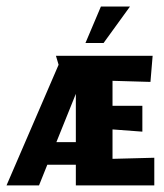

<svg xmlns="http://www.w3.org/2000/svg" viewBox="-26 -559 494 579"><path d="M231.7 -429.3H286.3L366 -539.3H278.3ZM202.7 0H439.3V-83.3L313.3 -80V-168.7L403.3 -162V-240H313.3V-315.3L427.7 -312L434.3 -390.7H142.7L150.7 -363.7L-6.3 0H91.7L116.7 -62.3H202.7ZM202.7 -276V-130.3H144Z"/></svg>

Font: Jomhuria
Style: Regular
Weight: 400
Designer: Arabic design by Kourosh Beigpour, Latin design by Eben Sorkin, engineering by Lasse Fister and Khaled Hosney
Version: Version 1.0010